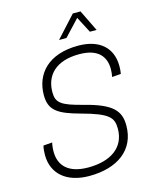

<svg xmlns="http://www.w3.org/2000/svg" viewBox="-134 -1001 884 1106"><g transform="rotate(-15 308.0 -448.5)"><path d="M293 -786H337L427 -882L477 -786H517L455 -913H409ZM260 16C428 16 540 -65 540 -210C540 -297 500 -346 335 -388C205 -421 178 -442 178 -505C178 -605 243 -677 383 -677C495 -677 538 -623 538 -547C538 -530 536 -514 533 -501L586 -505C589 -518 590 -535 590 -551C590 -660 518 -726 390 -726C213 -726 126 -629 126 -501C126 -410 176 -379 305 -344C464 -301 488 -272 488 -205C488 -92 399 -33 267 -33C147 -33 96 -90 96 -173C96 -193 99 -216 102 -226L49 -222C45 -208 43 -186 43 -167C43 -56 123 16 260 16Z"/></g></svg>

Font: Geist ExtraLight
Style: Italic
Weight: 200
Italic angle: -12°
Designer: Basement.studio, Andrés Briganti, Mateo Zaragoza
Foundry: Basement.studio, Vercel, Andrés Briganti, Guido Ferreyra, Mateo Zaragoza
Version: Version 1.500